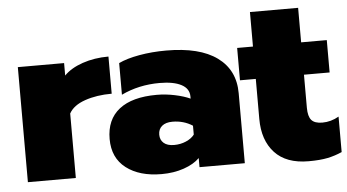

<svg xmlns="http://www.w3.org/2000/svg" viewBox="-47 -703 1444 798"><g transform="rotate(-5 675.0 -304.5)"><path d="M40 -480H233V-428Q261 -457 310.5 -474Q360 -491 419 -491V-336Q356 -336 307 -319Q258 -302 240 -269V0H40Z M394 -149Q394 -230 448 -272.5Q502 -315 605 -315Q642 -315 680 -307Q718 -299 744 -287V-296Q744 -329 711.5 -346Q679 -363 621 -363Q534 -363 461 -328V-460Q494 -476 547 -485.5Q600 -495 660 -495Q799 -495 872 -442Q945 -389 945 -292V0H756V-38Q732 -14 690 0.5Q648 15 597 15Q505 15 449.5 -27.5Q394 -70 394 -149ZM744 -137V-174Q707 -198 660 -198Q632 -198 616.5 -185Q601 -172 601 -149Q601 -127 616 -114Q631 -101 659 -101Q686 -101 709 -111Q732 -121 744 -137Z M1021 -178V-345H955V-480H1021V-624H1222V-480H1329V-345H1222V-207Q1222 -171 1235.5 -155.5Q1249 -140 1281 -140Q1317 -140 1350 -159V-11Q1321 2 1289.5 8.5Q1258 15 1210 15Q1117 15 1069 -37Q1021 -89 1021 -178Z"/></g></svg>

Font: Prompt ExtraBold
Style: Regular
Weight: 800
Designer: Katatrad Team
Foundry: CadsonDemak
Version: Version 1.000